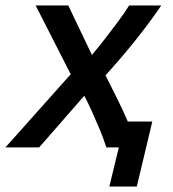

<svg xmlns="http://www.w3.org/2000/svg" viewBox="-66 -542 636 706"><path d="M336 144 371 0H325Q315 -32 301 -65.5Q287 -99 272.5 -131Q258 -163 244 -190L78 0H-46L194 -269L65 -522H185L272 -340Q298 -371 322.5 -402.5Q347 -434 369.5 -464.5Q392 -495 409 -522H527Q485 -460 433 -395Q381 -330 322 -265Q342 -225 364 -181Q386 -137 404 -95H494L437 144Z"/></svg>

Font: Ubuntu Sans SemiBold
Style: Italic
Weight: 600
Italic angle: -13.5°
Designer: Dalton Maag Ltd
Foundry: Dalton Maag Ltd
Version: Version 1.006